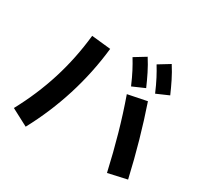

<svg xmlns="http://www.w3.org/2000/svg" viewBox="-176 -1050 1353 1303"><g transform="rotate(30 500.0 -399.0)"><path d="M169.8 32.8 37.2 -37.2Q125.3 -199.2 179 -370.1Q232.7 -541 252.5 -727L402.5 -711.3Q380.8 -514.3 322 -327.2Q263.2 -140 169.8 32.8ZM802 -531.8Q844.5 -407.5 881.9 -275.6Q919.3 -143.7 951.3 -4L804.7 28.7Q772.7 -113.5 735.3 -245.5Q698 -377.5 653.8 -501.8ZM818.5 -600.5Q794 -657.7 772.3 -699.3Q750.5 -741 727.8 -777.7L815.5 -831.3Q845 -785.3 868.9 -737.2Q892.8 -689 913.2 -641.8ZM652.5 -561.5Q628 -618.7 606.3 -660.3Q584.5 -702 561.8 -738.7L649.5 -792.3Q679 -746.3 702.9 -698.2Q726.8 -650 747.2 -602.8Z"/></g></svg>

Font: Murecho Thin
Style: Regular
Weight: 100
Designer: Neil Summerour
Foundry: Positype
Version: Version 1.010